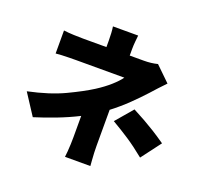

<svg xmlns="http://www.w3.org/2000/svg" viewBox="-148 -996 1296 1231"><g transform="rotate(20 500.0 -380.5)"><path d="M591 -826Q589 -807 586.5 -781.5Q584 -756 584 -731V-687H679Q731 -687 773 -698L873 -601Q851 -579 826.5 -552Q802 -525 784 -505Q745 -462 693 -411.5Q641 -361 582 -316V-72Q582 -51 583 -25Q584 1 586 25Q588 49 589 65H416Q418 51 420 27Q422 3 423 -24Q424 -51 424 -72V-217Q357 -183 281.5 -154Q206 -125 135 -103L42 -246Q188 -277 288 -324.5Q388 -372 451 -412Q504 -446 542 -480Q580 -514 600 -542H268Q250 -542 224 -541.5Q198 -541 173.5 -540Q149 -539 133 -537V-694Q164 -690 201.5 -688.5Q239 -687 265 -687H425V-731Q425 -757 423.5 -782Q422 -807 419 -826ZM870 -95Q805 -148 749.5 -184.5Q694 -221 632 -257L731 -373Q777 -349 812.5 -329Q848 -309 885 -286Q922 -263 971 -229Z"/></g></svg>

Font: Source Han Sans CN Heavy
Style: Regular
Weight: 900
Designer: Ryoko NISHIZUKA 西塚涼子 (kana, bopomofo & ideographs); Paul D. Hunt (Latin, Greek & Cyrillic); Sandoll Communications 산돌커뮤니
Foundry: Adobe
Version: Version 2.000;hotconv 1.0.107;makeotfexe 2.5.65593